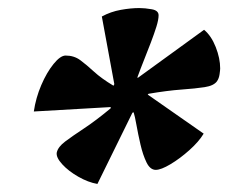

<svg xmlns="http://www.w3.org/2000/svg" viewBox="-20 -743 567 477"><path d="M222 -286Q199 -290 174.5 -304Q150 -318 134.5 -335Q119 -352 121 -364Q124 -378 142 -391.5Q160 -405 189.5 -424.5Q219 -444 255 -474V-477L64 -466Q69 -500 82.5 -531.5Q96 -563 113 -584Q130 -605 143 -605Q164 -605 179.5 -593.5Q195 -582 213.5 -565Q232 -548 262 -530L264 -534L233 -702Q255 -714 280 -718.5Q305 -723 326 -723Q340 -723 357 -720Q374 -717 374 -705Q374 -694 368.5 -676.5Q363 -659 355 -638Q347 -617 338 -594.5Q329 -572 321 -550H323L487 -669Q505 -654 516 -626Q527 -598 527 -573Q527 -569 525.5 -558.5Q524 -548 519 -541Q511 -530 488.5 -526.5Q466 -523 431 -520.5Q396 -518 349 -510L347 -508L486 -411Q474 -391 450.5 -370Q427 -349 403.5 -335Q380 -321 367 -321Q353 -321 344 -339.5Q335 -358 329 -384Q323 -410 319 -432.5Q315 -455 312 -464L309 -463Z"/></svg>

Font: Texturina Medium 12pt Black
Style: Italic
Weight: 900
Italic angle: -11°
Version: Version 1.002